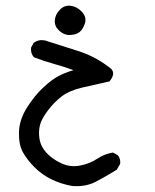

<svg xmlns="http://www.w3.org/2000/svg" viewBox="-20 -318 540 667"><path d="M230.5 328.1Q192.4 321.3 159.2 305.2Q126 289.1 100.1 263.2Q74.2 237.3 59.6 210.9Q44.9 184.6 45.9 141.6Q46.9 98.6 73.2 56.6Q99.6 14.6 129.9 -13.7Q160.2 -42 184.1 -54.2Q208 -66.4 235.4 -74.2Q201.2 -86.9 167 -96.2Q132.8 -105.5 97.7 -119.1Q85.9 -132.8 87.9 -152.3L96.7 -168.9Q113.3 -181.6 135.7 -177.7Q192.4 -159.2 250.5 -141.1Q308.6 -123 358.4 -85Q386.7 -67.4 360.4 -35.2Q310.5 -24.4 265.1 -13.7Q219.7 -2.9 193.4 17.6Q167 38.1 145.5 66.9Q124 95.7 118.7 117.2Q113.3 138.7 117.2 164.6Q121.1 190.4 141.1 212.4Q161.1 234.4 192.4 249Q223.6 263.7 257.3 257.3Q291 251 316.9 233.9Q342.8 216.8 372.1 211.9L388.7 220.7Q399.4 232.4 397.5 251L385.7 271.5Q349.6 293.9 313.5 313Q277.3 332 230.5 328.1ZM217.8 -196.3Q199.2 -198.2 184.1 -212.9Q168.9 -227.5 170.4 -247.6Q171.9 -267.6 188 -284.2Q204.1 -300.8 226.1 -297.9Q248 -294.9 264.6 -276.9Q281.2 -258.8 275.4 -238.3Q269.5 -217.8 256.8 -207Q244.1 -196.3 217.8 -196.3Z"/></svg>

Font: JasonHandwriting1
Style: Regular
Weight: 400
Version: Version 1.48.20